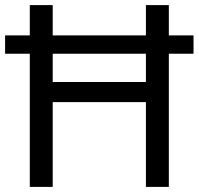

<svg xmlns="http://www.w3.org/2000/svg" viewBox="-20 -734 781 754"><path d="M97 0V-523H0V-595H97V-714H187V-595H553V-714H643V-595H740V-523H643V0H553V-333H187V0ZM187 -412H553V-523H187Z"/></svg>

Font: Noto Sans Old Persian
Style: Regular
Weight: 400
Designer: Monotype Design Team
Foundry: Monotype Imaging Inc.
Version: Version 2.001; ttfautohint (v1.8.4.7-5d5b)